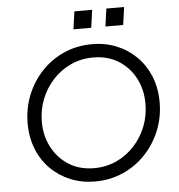

<svg xmlns="http://www.w3.org/2000/svg" viewBox="-62 -1007 1005 1077"><g transform="rotate(-5 440.5 -468.5)"><path d="M430 12Q356 12 292.5 -14Q229 -40 181.5 -87Q134 -134 107.5 -200Q81 -266 81 -345Q81 -430 111 -504.5Q141 -579 195 -636Q249 -693 321.5 -725Q394 -757 479 -757Q554 -757 617.5 -731Q681 -705 728.5 -657.5Q776 -610 802.5 -544.5Q829 -479 829 -400Q829 -315 798.5 -240.5Q768 -166 714 -109Q660 -52 587 -20Q514 12 430 12ZM431 -63Q500 -63 558 -90Q616 -117 659 -164Q702 -211 725.5 -271Q749 -331 749 -398Q749 -478 715.5 -542Q682 -606 621.5 -644Q561 -682 479 -682Q410 -682 352 -655Q294 -628 251 -581Q208 -534 184.5 -474Q161 -414 161 -347Q161 -268 195 -203.5Q229 -139 289.5 -101Q350 -63 431 -63ZM383 -849 397 -949H497L483 -849ZM563 -849 577 -949H677L663 -849Z"/></g></svg>

Font: Plus Jakarta Sans
Style: Italic
Weight: 400
Italic angle: -8°
Designer: Gumpita Rahayu
Foundry: Tokotype
Version: Version 2.006